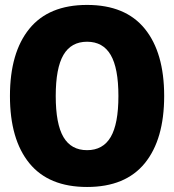

<svg xmlns="http://www.w3.org/2000/svg" viewBox="-20 -742 700 772"><path d="M562.3 -85.9Q484.4 9.8 330.1 9.8Q175.8 9.8 97.9 -85.9Q20 -181.6 20 -356Q20 -530.3 97.9 -626.2Q175.8 -722.2 330.1 -722.2Q484.4 -722.2 562.3 -626.2Q640.1 -530.3 640.1 -356Q640.1 -181.6 562.3 -85.9ZM235.1 -190.9Q266.1 -138.2 330.1 -138.2Q394 -138.2 425 -190.9Q456.1 -243.7 456.1 -356Q456.1 -468.3 425 -521.2Q394 -574.2 330.1 -574.2Q266.1 -574.2 235.1 -521.2Q204.1 -468.3 204.1 -356Q204.1 -243.7 235.1 -190.9Z"/></svg>

Font: Creato Display Black
Style: Regular
Weight: 900
Version: Version 1.000